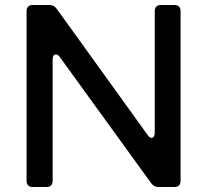

<svg xmlns="http://www.w3.org/2000/svg" viewBox="-20 -753 836 773"><path d="M590 -198Q596 -198 599.5 -203.5Q603 -209 603 -219V-709Q603 -720 609.5 -726.5Q616 -733 627 -733H683Q694 -733 700.5 -726.5Q707 -720 707 -709V-24Q707 -13 700.5 -6.5Q694 0 683 0H618Q600 0 589 -15L221 -523Q214 -534 204 -534Q199 -534 195.5 -529Q192 -524 192 -514V-24Q192 -13 185.5 -6.5Q179 0 168 0H111Q100 0 93.5 -6.5Q87 -13 87 -24V-709Q87 -720 93.5 -726.5Q100 -733 111 -733H179Q197 -733 208 -718L574 -210Q582 -198 590 -198Z"/></svg>

Font: Shippori Gothic B2 Bold
Style: Regular
Weight: 700
Designer: FONTDASU
Foundry: FONTDASU / Google Inc. / but / Adobe
Version: Version 1.130